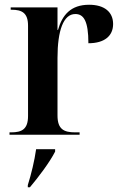

<svg xmlns="http://www.w3.org/2000/svg" viewBox="-20 -567 510 808"><path d="M20 0H315V-10H296C249 -10 222 -23 222 -81V-323C222 -439 247 -508 297 -508C332 -508 352 -479 352 -385C420 -385 456 -416 456 -466C456 -516 420 -547 355 -547C278 -547 242 -504 224 -441H222V-536H25V-526H29C72 -526 98 -513 98 -459V-79C98 -23 72 -10 27 -10H20ZM97 212V221H106C143 177 189 116 212 71V61H132C125 110 112 164 97 212Z"/></svg>

Font: Noto Serif Display SemiCondensed SemiBold
Style: Regular
Weight: 600
Width: 4
Designer: Monotype Design Team
Foundry: Monotype Imaging Inc.
Version: Version 2.009